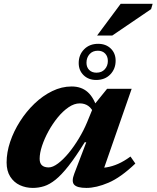

<svg xmlns="http://www.w3.org/2000/svg" viewBox="-20 -954 806 988"><path d="M362.5 -61 424 -222H416Q369.5 -147 333 -100.5Q296.5 -54 266 -29.5Q235.5 -5 207.2 4Q179 13 149 13Q113 13 82.2 -1.2Q51.5 -15.5 32.8 -44.8Q14 -74 14 -118Q14 -169.5 32.2 -224Q50.5 -278.5 82.8 -329.2Q115 -380 157.5 -420.8Q200 -461.5 248.8 -485.2Q297.5 -509 348.5 -509Q399 -509 431.2 -480.2Q463.5 -451.5 481 -392.5L467 -363Q453 -396 434.2 -409Q415.5 -422 390.5 -422Q362 -422 332.8 -402Q303.5 -382 277 -349.5Q250.5 -317 229.5 -278.8Q208.5 -240.5 196.2 -203.2Q184 -166 184 -137Q184 -114 196 -103.2Q208 -92.5 230.5 -92.5Q251.5 -92.5 278.8 -113Q306 -133.5 333.8 -167.2Q361.5 -201 386.2 -242.2Q411 -283.5 428 -324.5L465.5 -416L531 -497H657.5L497.5 -37.5L465 -89.5Q498 -88 527.8 -92.8Q557.5 -97.5 587.8 -110.8Q618 -124 651.5 -148.5L676.5 -112.5Q601 -40.5 538.2 -13.8Q475.5 13 424.5 13Q377 13 361.8 -3.5Q346.5 -20 362.5 -61ZM485 -728.5Q525 -728.5 550 -704.2Q575 -680 575 -641.5Q575 -599.5 547.5 -571Q520 -542.5 475 -542.5Q435.5 -542.5 410.2 -567Q385 -591.5 385 -629.5Q385 -672 412.8 -700.2Q440.5 -728.5 485 -728.5ZM476.5 -580Q503.5 -580 519.2 -597.5Q535 -615 535 -640Q535 -664 521 -678.5Q507 -693 483.5 -693Q456.5 -693 440.8 -675.2Q425 -657.5 425 -631Q425 -608 439 -594Q453 -580 476.5 -580ZM479.5 -771 601 -934.5H765.5L757.5 -907L557.5 -771Z"/></svg>

Font: Newsreader 9pt
Style: Bold Italic
Weight: 700
Italic angle: -17°
Designer: Hugues Gentile
Foundry: Production Type
Version: Version 1.003